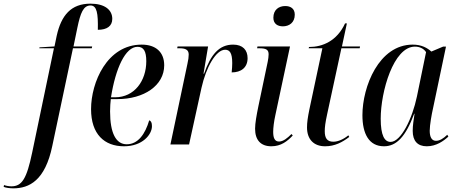

<svg xmlns="http://www.w3.org/2000/svg" viewBox="-156 -790 2493 1050"><path d="M-83 240C4 240 91 197 130 8L243 -526H346L348 -536H246L267 -638C284 -720 300 -760 339 -760C374 -760 381 -717 379 -627C430 -627 458 -648 458 -687C458 -736 417 -770 339 -770C233 -770 179 -707 154 -594L142 -536L60 -531L59 -526H139L20 44C-10 188 -36 229 -94 229C-107 229 -124 226 -134 222L-136 232C-124 237 -102 240 -83 240Z M522 10C623 10 675 -54 675 -100C675 -121 669 -129 660 -132C638 -57 599 -1 537 -1C479 -1 446 -60 446 -181C446 -200 448 -236 450 -248H486C631 -248 742 -322 742 -433C742 -504 697 -546 619 -546C429 -546 342 -339 342 -193C342 -56 415 10 522 10ZM474 -258H451C476 -417 530 -534 596 -534C629 -534 644 -511 644 -455C644 -347 578 -258 474 -258Z M869 -441 776 0H878L946 -310C971 -422 1025 -518 1075 -518C1100 -518 1114 -501 1114 -445C1114 -431 1113 -415 1111 -394C1162 -394 1198 -420 1198 -472C1198 -516 1172 -546 1119 -546C1043 -546 997 -493 960 -387H957L982 -536H815L813 -526H826C858 -526 876 -518 876 -492C876 -479 874 -462 869 -441Z M1391 -646C1425 -646 1456 -666 1456 -710C1456 -744 1432 -757 1404 -757C1369 -757 1339 -737 1339 -693C1339 -660 1362 -646 1391 -646ZM1328 10C1381 10 1416 -18 1445 -49L1438 -57C1416 -35 1393 -16 1370 -16C1346 -16 1338 -36 1338 -69C1338 -90 1342 -125 1350 -161L1430 -536H1252L1250 -526H1262C1300 -526 1313 -518 1313 -493C1313 -481 1311 -467 1308 -452L1257 -209C1247 -160 1239 -116 1239 -86C1239 -24 1270 10 1328 10Z M1622 10C1675 10 1716 -12 1754 -41L1749 -50C1724 -29 1693 -15 1667 -15C1633 -15 1620 -34 1620 -73C1620 -94 1623 -119 1633 -165L1711 -526H1811L1813 -536H1714L1741 -662H1731C1687 -566 1608 -533 1534 -533L1532 -526H1607L1536 -192C1527 -148 1523 -120 1523 -93C1523 -28 1560 10 1622 10Z M1944 10C2013 10 2063 -44 2109 -168H2111C2106 -133 2101 -105 2101 -74C2101 -19 2128 10 2178 10C2230 10 2270 -19 2296 -43L2290 -53C2268 -32 2249 -20 2228 -20C2206 -20 2194 -39 2194 -75C2194 -106 2205 -167 2212 -197L2283 -535H2267L2203 -508C2181 -528 2149 -546 2101 -546C1916 -546 1826 -316 1826 -160C1826 -58 1862 10 1944 10ZM1980 -14C1947 -14 1926 -49 1926 -141C1926 -289 1996 -535 2113 -535C2137 -535 2160 -526 2174 -505L2124 -262C2099 -142 2037 -14 1980 -14Z"/></svg>

Font: Noto Serif Display Condensed Medium
Style: Italic
Weight: 500
Width: 3
Italic angle: -12°
Designer: Monotype Design Team
Foundry: Monotype Imaging Inc.
Version: Version 2.009